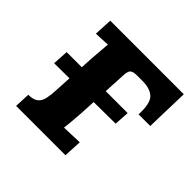

<svg xmlns="http://www.w3.org/2000/svg" viewBox="-133 -629 757 757"><g transform="rotate(45 245.5 -250.0)"><path d="M50 0 53 -65Q81 -65 94.5 -76Q108 -87 112.5 -107.5Q117 -128 118 -154L128 -339Q129 -353 131 -379Q133 -405 135 -427Q119 -426 100.5 -425Q82 -424 71 -424L75 -500H485L480 -318H415Q418 -381 397 -401.5Q376 -422 332 -422H300Q287 -422 279 -418.5Q271 -415 268 -408Q265 -401 264 -390L252 -161Q251 -147 249 -121.5Q247 -96 244 -73L329 -76L325 0ZM37 -225 41 -291H381L377 -228Z"/></g></svg>

Font: Lora
Style: Italic
Weight: 400
Italic angle: -3°
Designer: Olga Karpushina, Alexei Vanyashin (Cyrillic)
Foundry: Cyreal
Version: Version 3.008